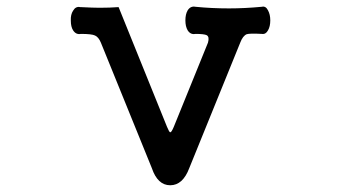

<svg xmlns="http://www.w3.org/2000/svg" viewBox="-20 -543 1040 581"><path d="M285.2 -414.1 439.5 -34.2Q457 17.6 495.1 17.6Q533.2 17.6 552.7 -34.2L707 -414.1Q714.8 -434.6 726.6 -439.5Q736.3 -442.4 772.5 -440.4Q784.2 -438.5 791 -451.2Q797.9 -462.9 797.9 -481.4Q797.9 -499 791 -511.7Q784.2 -525.4 772.5 -522.5Q720.7 -517.6 672.9 -517.6Q620.1 -517.6 571.3 -522.5Q556.6 -525.4 547.9 -511.7Q541 -500 541 -481.4Q541 -462.9 547.9 -451.2Q556.6 -437.5 571.3 -440.4Q597.7 -440.4 605.5 -436.5Q614.3 -431.6 609.4 -414.1L505.9 -159.2Q499 -142.6 495.1 -142.6Q492.2 -142.6 485.4 -159.2L338.9 -521.5Q312.5 -519.5 281.2 -519.5Q262.7 -519.5 223.6 -521.5H222.7Q209 -524.4 201.2 -510.7Q193.4 -499 194.3 -480.5Q194.3 -461.9 201.2 -451.2Q210 -437.5 224.6 -440.4Q257.8 -440.4 267.6 -435.5Q278.3 -430.7 285.2 -414.1Z"/></svg>

Font: GungsuhChe
Style: Regular
Weight: 400
Monospace: yes
Version: Version 2.21